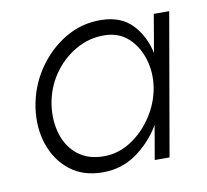

<svg xmlns="http://www.w3.org/2000/svg" viewBox="-61 -536 662 613"><g transform="rotate(-10 270.5 -230.0)"><path d="M49 -230Q40 -166 58.5 -111.5Q77 -57 119.5 -23.5Q162 10 226 10Q287 10 335 -24Q383 -58 414 -110L395 0H443L523 -460H473L452 -337Q440 -393 404 -431Q368 -469 304 -470Q240 -471 186 -438.5Q132 -406 95.5 -351.5Q59 -297 49 -230ZM101 -230Q109 -284 138.5 -327Q168 -370 212 -395.5Q256 -421 307 -420Q353 -419 383 -391Q413 -363 426 -320Q439 -277 432 -230Q424 -180 395.5 -136.5Q367 -93 326 -66.5Q285 -40 238 -40Q187 -40 154 -66Q121 -92 107.5 -135.5Q94 -179 101 -230Z"/></g></svg>

Font: Jost* 300 Light Italic
Style: Italic
Weight: 300
Italic angle: -10°
Version: Version 3.200; ttfautohint (v0.97) -l 8 -r 50 -G 200 -x 14 -